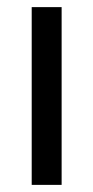

<svg xmlns="http://www.w3.org/2000/svg" viewBox="-20 -519 262 539"><path d="M69 0V-499H153V0Z"/></svg>

Font: DM Sans 20pt
Style: Regular
Weight: 400
Version: Version 4.004;gftools[0.9.30]